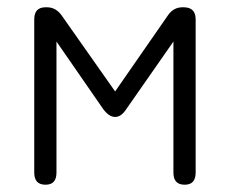

<svg xmlns="http://www.w3.org/2000/svg" viewBox="-20 -507 632 527"><path d="M105 0Q74 0 74 -33V-454Q74 -487 105 -487H109Q133 -487 149 -465L296 -256L441 -465Q456 -487 481 -487H484Q517 -487 517 -454V-33Q517 0 487 0Q456 0 456 -33V-393L327 -208Q313 -186 296 -186Q279 -186 263 -208L135 -393V-33Q135 0 105 0Z"/></svg>

Font: Shin Retro Maru Gothic Regular
Style: Regular
Weight: 400
Designer: Iose
Foundry: Typographish
Version: Version 1.002